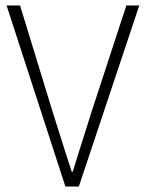

<svg xmlns="http://www.w3.org/2000/svg" viewBox="-20 -679 531 699"><path d="M218 0 4 -659H53L171 -274Q184 -233 195 -198Q206 -163 217 -128.5Q228 -94 241 -54H245Q257 -94 268 -128.5Q279 -163 290 -198Q301 -233 314 -274L440 -659H487L267 0Z"/></svg>

Font: Source Sans 3 ExtraLight Light
Style: Regular
Weight: 300
Version: Version 3.052;hotconv 1.1.0;makeotfexe 2.6.0